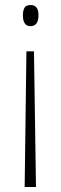

<svg xmlns="http://www.w3.org/2000/svg" viewBox="-20 -550 242 763"><path d="M133 -490Q133 -446 101 -446Q71 -446 71 -490Q71 -507 77 -518.5Q83 -530 102 -530Q133 -530 133 -490ZM85 -346H115L123 193H78Z"/></svg>

Font: Noto Sans Gurmukhi ExtraCondensed ExtraLight
Style: Regular
Weight: 200
Width: 2
Designer: Jelle Bosma - Monotype Design Team
Foundry: Monotype Imaging Inc.
Version: Version 2.004; ttfautohint (v1.8.4.7-5d5b)